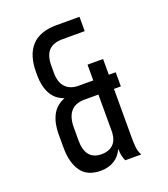

<svg xmlns="http://www.w3.org/2000/svg" viewBox="-131 -793 782 893"><g transform="rotate(-20 260.0 -346.5)"><path d="M255 -629H366V-700H253C197 -700 155.5 -685.2 128.5 -655.5C101.5 -625.8 88 -583 88 -527V-511C88 -475.7 94.7 -445.5 108 -420.5C121.3 -395.5 142.3 -378 171 -368C141.7 -356.7 120.5 -338.2 107.5 -312.5C94.5 -286.8 88 -256.7 88 -222V-154C88 -104 98.2 -64.7 118.5 -36C138.8 -7.3 171 7 215 7C240.3 7 262.5 1.3 281.5 -10C300.5 -21.3 315 -38.3 325 -61C325.7 -45.7 327 -33.8 329 -25.5C331 -17.2 334 -8.7 338 0H417C409.7 -13.3 405.3 -27.2 404 -41.5C402.7 -55.8 402 -71.7 402 -89V-330H436V-400H402V-478H325V-400H246C220.7 -401.3 200.8 -410 186.5 -426C172.2 -442 165 -465 165 -495V-530C165 -564 172.5 -589 187.5 -605C202.5 -621 225 -629 255 -629ZM252 -330H325V-144C323.7 -116.7 315.8 -96.5 301.5 -83.5C287.2 -70.5 268.7 -64 246 -64C218.7 -64 198.3 -72.2 185 -88.5C171.7 -104.8 165 -128.7 165 -160V-224C165 -292.7 194 -328 252 -330Z"/></g></svg>

Font: Bebas Neue Regular two
Style: Regular2
Weight: 400
Designer: Ryoichi Tsunekawa & LGV (GE)
Foundry: Free Software Foundation, Inc.
Version: Version 1.003 August 13, 2016